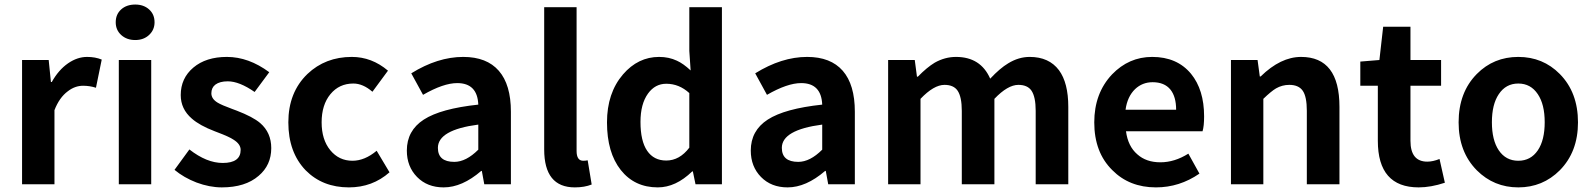

<svg xmlns="http://www.w3.org/2000/svg" viewBox="-20 -811 7008 845"><path d="M77.1 0V-546.9H194.3L204.1 -450.2H208Q237.3 -502.9 279.3 -532.2Q320.3 -560.5 363.3 -560.5Q399.4 -560.5 427.7 -548.8L402.3 -424.8Q375 -433.6 345.7 -433.6Q309.6 -433.6 278.3 -409.2Q241.2 -381.8 219.7 -326.2V0Z M502.9 0V-546.9H645.5V0ZM489.3 -712.9Q489.3 -748 513.2 -769.5Q537.1 -791 575.2 -791Q612.3 -791 636.2 -769.5Q660.2 -748 660.2 -712.9Q660.2 -679.7 636.2 -657.2Q612.3 -634.8 575.2 -634.8Q538.1 -634.8 513.7 -656.7Q489.3 -678.7 489.3 -712.9Z M956.1 13.7Q902.3 13.7 844.7 -7.8Q789.1 -29.3 748 -63.5L813.5 -153.3Q889.6 -93.8 960 -93.8Q1039.1 -93.8 1039.1 -151.4Q1039.1 -176.8 1007.8 -196.3Q989.3 -209 937.5 -228.5Q928.7 -231.4 924.8 -233.4Q858.4 -258.8 824.2 -289.1Q775.4 -331.1 775.4 -392.6Q775.4 -466.8 831.1 -513.7Q886.7 -560.5 978.5 -560.5Q1074.2 -560.5 1165 -493.2L1100.6 -406.2Q1033.2 -453.1 982.4 -453.1Q947.3 -453.1 927.7 -438.5Q910.2 -424.8 910.2 -400.4Q910.2 -376 937.5 -359.4Q955.1 -348.6 1002.9 -331.1Q1015.6 -326.2 1021.5 -324.2Q1092.8 -296.9 1125 -269.5Q1173.8 -227.5 1173.8 -159.2Q1173.8 -84 1118.2 -37.1Q1059.6 13.7 956.1 13.7Z M1515.6 13.7Q1399.4 13.7 1325.2 -61.5Q1249 -140.6 1249 -272.5Q1249 -404.3 1333 -485.4Q1412.1 -560.5 1528.3 -560.5Q1616.2 -560.5 1687.5 -500L1619.1 -407.2Q1577.1 -443.4 1535.2 -443.4Q1472.7 -443.4 1434.1 -396.5Q1395.5 -349.6 1395.5 -272.5Q1395.5 -196.3 1433.6 -149.9Q1471.7 -103.5 1531.2 -103.5Q1585 -103.5 1637.7 -147.5L1694.3 -52.7Q1619.1 13.7 1515.6 13.7Z M1932.6 13.7Q1860.4 13.7 1815.4 -32.2Q1770.5 -78.1 1770.5 -148.4Q1770.5 -236.3 1845.2 -284.7Q1919.9 -333 2085 -350.6Q2081.1 -445.3 1992.2 -445.3Q1931.6 -445.3 1841.8 -393.6L1790 -488.3Q1906.2 -560.5 2018.6 -560.5Q2122.1 -560.5 2175.3 -499.5Q2228.5 -438.5 2228.5 -319.3V0H2111.3L2100.6 -58.6H2097.7Q2013.7 13.7 1932.6 13.7ZM1979.5 -98.6Q2031.2 -98.6 2085 -152.3V-262.7Q1907.2 -239.3 1907.2 -160.2Q1907.2 -98.6 1979.5 -98.6Z M2509.8 13.7Q2375 13.7 2375 -153.3V-779.3H2517.6V-146.5Q2517.6 -103.5 2546.9 -103.5Q2556.6 -103.5 2566.4 -105.5L2584 1Q2552.7 13.7 2509.8 13.7Z M2875 13.7Q2772.5 13.7 2711.9 -63Q2651.4 -139.6 2651.4 -272.5Q2651.4 -401.4 2721.7 -483.4Q2788.1 -560.5 2880.9 -560.5Q2923.8 -560.5 2959 -543.9Q2987.3 -531.2 3019.5 -501L3013.7 -586.9V-779.3H3157.2V0H3041L3029.3 -56.6H3026.4Q2954.1 13.7 2875 13.7ZM2912.1 -104.5Q2970.7 -104.5 3013.7 -161.1V-401.4Q2968.8 -442.4 2912.1 -442.4Q2863.3 -442.4 2832 -399.4Q2798.8 -353.5 2798.8 -274.4Q2798.8 -190.4 2828.1 -147.5Q2857.4 -104.5 2912.1 -104.5Z M3446.3 13.7Q3374 13.7 3329.1 -32.2Q3284.2 -78.1 3284.2 -148.4Q3284.2 -236.3 3358.9 -284.7Q3433.6 -333 3598.6 -350.6Q3594.7 -445.3 3505.9 -445.3Q3445.3 -445.3 3355.5 -393.6L3303.7 -488.3Q3419.9 -560.5 3532.2 -560.5Q3635.7 -560.5 3689 -499.5Q3742.2 -438.5 3742.2 -319.3V0H3625L3614.3 -58.6H3611.3Q3527.3 13.7 3446.3 13.7ZM3493.2 -98.6Q3544.9 -98.6 3598.6 -152.3V-262.7Q3420.9 -239.3 3420.9 -160.2Q3420.9 -98.6 3493.2 -98.6Z M3888.7 0V-546.9H4005.9L4015.6 -473.6H4019.5Q4059.6 -514.6 4093.8 -535.2Q4138.7 -560.5 4187.5 -560.5Q4295.9 -560.5 4337.9 -464.8Q4380.9 -510.7 4417 -532.2Q4462.9 -560.5 4511.7 -560.5Q4596.7 -560.5 4640.6 -502Q4681.6 -446.3 4681.6 -340.8V0H4538.1V-323.2Q4538.1 -384.8 4519.5 -412.1Q4502 -437.5 4461.9 -437.5Q4415 -437.5 4356.4 -376V0H4212.9V-323.2Q4212.9 -384.8 4194.3 -412.1Q4176.8 -437.5 4136.7 -437.5Q4089.8 -437.5 4031.2 -376V0Z M5067.4 13.7Q4950.2 13.7 4875 -62.5Q4795.9 -140.6 4795.9 -272.5Q4795.9 -400.4 4874 -483.4Q4948.2 -560.5 5050.8 -560.5Q5160.2 -560.5 5221.7 -486.3Q5279.3 -416 5279.3 -298.8Q5279.3 -255.9 5272.5 -233.4H4935.5Q4944.3 -167 4985.4 -131.8Q5024.4 -96.7 5086.9 -96.7Q5149.4 -96.7 5210 -134.8L5258.8 -46.9Q5170.9 13.7 5067.4 13.7ZM4933.6 -328.1H5156.2Q5156.2 -385.7 5130.9 -417Q5104.5 -449.2 5052.7 -449.2Q5007.8 -449.2 4975.6 -418.9Q4941.4 -385.7 4933.6 -328.1Z M5397.5 0V-546.9H5514.6L5524.4 -474.6H5528.3Q5616.2 -560.5 5706.1 -560.5Q5875 -560.5 5875 -340.8V0H5731.4V-323.2Q5731.4 -385.7 5713.4 -411.6Q5695.3 -437.5 5654.3 -437.5Q5623 -437.5 5595.7 -421.9Q5574.2 -409.2 5540 -376V0Z M6223.6 13.7Q6043.9 13.7 6043.9 -191.4V-433.6H5966.8V-540L6050.8 -546.9L6067.4 -693.4H6187.5V-546.9H6322.3V-433.6H6187.5V-191.4Q6187.5 -99.6 6261.7 -99.6Q6286.1 -99.6 6315.4 -111.3L6338.9 -6.8Q6277.3 13.7 6223.6 13.7Z M6479.5 -61.5Q6399.4 -142.6 6399.4 -272.5Q6399.4 -404.3 6479.5 -485.4Q6553.7 -560.5 6662.1 -560.5Q6770.5 -560.5 6844.7 -485.4Q6924.8 -404.3 6924.8 -272.5Q6924.8 -142.6 6844.7 -61.5Q6769.5 13.7 6662.1 13.7Q6554.7 13.7 6479.5 -61.5ZM6748 -149.4Q6778.3 -194.3 6778.3 -272.9Q6778.3 -351.6 6748 -396.5Q6716.8 -443.4 6662.1 -443.4Q6607.4 -443.4 6576.2 -396.5Q6545.9 -351.6 6545.9 -272.9Q6545.9 -194.3 6576.2 -149.4Q6607.4 -103.5 6662.1 -103.5Q6716.8 -103.5 6748 -149.4Z"/></svg>

Font: Bpmf GenYo Gothic B
Style: B
Weight: 700
Foundry: But Ko
Version: Version 1.320